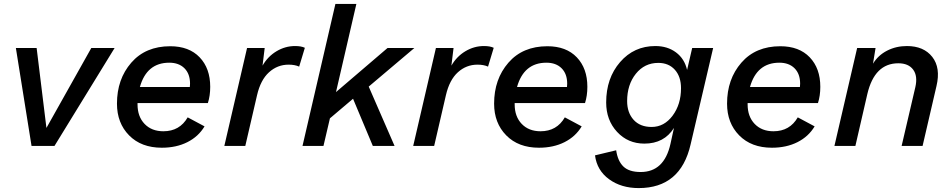

<svg xmlns="http://www.w3.org/2000/svg" viewBox="-20 -745 4860 980"><path d="M446 -500H565L258 0H141L61 -500H167L217 -92Z M1041 -219H682V-212Q682 -150 718 -112.5Q754 -75 814 -75Q897 -75 938 -146L1024 -100Q993 -48 936.5 -19.5Q880 9 806 9Q701 9 639 -54Q577 -117 577 -216Q577 -341 650 -425Q723 -509 849 -509Q945 -509 999 -452.5Q1053 -396 1053 -302Q1053 -256 1041 -219ZM844 -425Q729 -425 694 -301H949Q950 -307 950 -318Q950 -368 921.5 -396.5Q893 -425 844 -425Z M1486 -510Q1518 -510 1536 -501L1507 -405Q1485 -415 1453 -415Q1396 -415 1353 -376Q1310 -337 1292 -259L1232 0H1125L1241 -500H1331L1320 -410Q1347 -457 1391.5 -483.5Q1436 -510 1486 -510Z M2095 -500 1862 -303 1994 0H1883L1782 -241L1664 -141L1631 0H1524L1692 -725H1799L1695 -275L1958 -500Z M2450 -510Q2482 -510 2500 -501L2471 -405Q2449 -415 2417 -415Q2360 -415 2317 -376Q2274 -337 2256 -259L2196 0H2089L2205 -500H2295L2284 -410Q2311 -457 2355.5 -483.5Q2400 -510 2450 -510Z M2966 -219H2607V-212Q2607 -150 2643 -112.5Q2679 -75 2739 -75Q2822 -75 2863 -146L2949 -100Q2918 -48 2861.5 -19.5Q2805 9 2731 9Q2626 9 2564 -54Q2502 -117 2502 -216Q2502 -341 2575 -425Q2648 -509 2774 -509Q2870 -509 2924 -452.5Q2978 -396 2978 -302Q2978 -256 2966 -219ZM2769 -425Q2654 -425 2619 -301H2874Q2875 -307 2875 -318Q2875 -368 2846.5 -396.5Q2818 -425 2769 -425Z M3513 -500H3620L3505 -8Q3454 215 3240 215Q3151 215 3089 170Q3027 125 3017 48L3125 22Q3133 77 3162 105Q3191 133 3250 133Q3370 133 3402 -10L3420 -92Q3370 -12 3269 -12Q3185 -12 3129.5 -72Q3074 -132 3074 -222Q3074 -346 3145 -428Q3216 -510 3325 -510Q3387 -510 3430.5 -477.5Q3474 -445 3487 -388ZM3306 -97Q3370 -97 3413 -154.5Q3456 -212 3456 -295Q3456 -354 3424.5 -389Q3393 -424 3340 -424Q3270 -424 3225.5 -368.5Q3181 -313 3181 -229Q3181 -170 3214 -133.5Q3247 -97 3306 -97Z M4155 -219H3796V-212Q3796 -150 3832 -112.5Q3868 -75 3928 -75Q4011 -75 4052 -146L4138 -100Q4107 -48 4050.5 -19.5Q3994 9 3920 9Q3815 9 3753 -54Q3691 -117 3691 -216Q3691 -341 3764 -425Q3837 -509 3963 -509Q4059 -509 4113 -452.5Q4167 -396 4167 -302Q4167 -256 4155 -219ZM3958 -425Q3843 -425 3808 -301H4063Q4064 -307 4064 -318Q4064 -368 4035.5 -396.5Q4007 -425 3958 -425Z M4609 -510Q4695 -510 4738.5 -454.5Q4782 -399 4760 -306L4689 0H4582L4652 -300Q4665 -357 4641 -389.5Q4617 -422 4565 -422Q4444 -422 4407 -265L4346 0H4239L4355 -500H4449L4436 -420Q4462 -463 4508 -486.5Q4554 -510 4609 -510Z"/></svg>

Font: Elaine Sans Medium
Style: Italic
Weight: 500
Italic angle: -13°
Designer: Wei Huang
Foundry: Wei Huang
Version: Version 2.001;December 24, 2019;FontCreator 12.0.0.2547 64-b